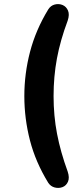

<svg xmlns="http://www.w3.org/2000/svg" viewBox="-20 -733 405 939"><path d="M216 161Q154 60 126.5 -46.5Q99 -153 99 -263Q99 -373 127 -480Q155 -587 216 -687Q228 -706 248 -711Q268 -716 286 -708.5Q304 -701 312.5 -681.5Q321 -662 311 -632Q275 -536 258.5 -447.5Q242 -359 242 -263Q242 -167 259 -78.5Q276 10 311 106Q321 136 312.5 155.5Q304 175 286 182Q268 189 248 184Q228 179 216 161Z"/></svg>

Font: Chiron GoRound TC SB
Style: Regular
Weight: 500
Designer: Ryoko NISHIZUKA 西塚涼子 (kana, bopomofo & ideographs); Paul D. Hunt (Latin, Greek & Cyrillic); Sandoll Communications 산돌커뮤니
Foundry: Adobe
Version: Version 1.000;hotconv 1.1.1;makeotfexe 2.6.0